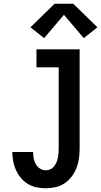

<svg xmlns="http://www.w3.org/2000/svg" viewBox="-20 -999 541 1027"><path d="M225 8Q200 8 175.5 3Q151 -2 129.5 -15Q108 -28 92 -47Q76 -66 65.5 -89Q55 -112 50.5 -136.5Q46 -161 46 -186Q46 -186 46 -186Q46 -186 46 -186H157Q157 -186 157 -186Q157 -186 157 -186Q157 -169 160 -152.5Q163 -136 171 -121.5Q179 -107 193.5 -97.5Q208 -88 225 -88Q238 -88 249.5 -93.5Q261 -99 269 -109Q277 -119 282 -130.5Q287 -142 289.5 -154.5Q292 -167 293 -179.5Q294 -192 294 -205V-639H175V-735H406V-205Q406 -179 402.5 -152.5Q399 -126 389.5 -101.5Q380 -77 364 -55.5Q348 -34 326 -19Q304 -4 278 2Q252 8 225 8ZM216 -795 143 -853 272 -979H372L501 -853L428 -795L322 -920Z"/></svg>

Font: Iosevka Gothic
Style: Bold
Weight: 700
Monospace: yes
Designer: Belleve Invis
Foundry: Belleve Invis
Version: Version 15.5.1; ttfautohint (v1.8.4)